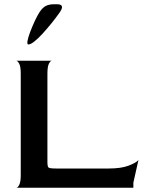

<svg xmlns="http://www.w3.org/2000/svg" viewBox="-20 -887 684 907"><path d="M57 0Q64 0 71 -14Q78 -28 78 -60V-540Q78 -572 71 -585.5Q64 -599 57 -600H225Q218 -600 211 -586Q204 -572 204 -539V-122Q204 -100 209.5 -95.5Q215 -91 245 -91H494Q552 -91 587.5 -104.5Q623 -118 634 -131L610 -24V0ZM114 -677Q107 -677 110 -694Q113 -711 122.5 -736Q132 -761 144 -787Q156 -813 167 -830Q181 -851 196.5 -859Q212 -867 236 -867H249Q290 -867 261 -827Q245 -804 224 -778Q203 -752 182 -729Q161 -706 143 -691.5Q125 -677 114 -677Z"/></svg>

Font: Red Rose Medium
Style: Regular
Weight: 500
Designer: Jaikishan Patel
Version: Version 2.000